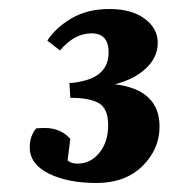

<svg xmlns="http://www.w3.org/2000/svg" viewBox="-20 -754 374 426"><path d="M235 -567Q334 -555 334 -473Q334 -423 296 -385.5Q258 -348 194 -348Q130 -348 88 -369Q46 -390 46 -427Q46 -452 60 -469Q66 -470 80 -470Q114 -470 136 -446L130 -398Q138 -391 152 -391Q181 -391 200.5 -415Q220 -439 220 -476Q220 -513 199.5 -525Q179 -537 136 -537L134 -570Q147 -570 163 -574Q221 -587 221 -638Q221 -680 183 -680Q145 -680 113 -642L85 -664Q104 -693 139 -713.5Q174 -734 223 -734Q272 -734 301 -712.5Q330 -691 330 -659Q330 -627 304 -602.5Q278 -578 235 -567Z"/></svg>

Font: Oleo Script Swash Caps
Style: Regular
Weight: 400
Designer: Soytutype
Foundry: Soytutype
Version: Version 1.002